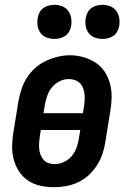

<svg xmlns="http://www.w3.org/2000/svg" viewBox="-20 -771 540 799"><path d="M205 8Q176 8 148 2Q120 -4 97 -19.5Q74 -35 59 -58Q44 -81 37 -108Q30 -135 30.5 -164Q31 -193 36 -222L57 -352Q62 -377 70 -401.5Q78 -426 92.5 -448.5Q107 -471 127.5 -489Q148 -507 172 -518Q196 -529 221 -535Q246 -541 271 -541Q300 -541 327.5 -533Q355 -525 378 -510Q401 -495 416 -472Q431 -449 438 -422Q445 -395 444.5 -366Q444 -337 439 -308L418 -178Q414 -153 405.5 -128.5Q397 -104 382.5 -81.5Q368 -59 348 -41Q328 -23 304 -12Q280 -1 254.5 3.5Q229 8 205 8ZM161 -300H325L329 -323Q331 -337 332 -350.5Q333 -364 332 -377Q331 -390 326.5 -402.5Q322 -415 313.5 -424Q305 -433 292.5 -437.5Q280 -442 266 -442Q247 -442 228.5 -433Q210 -424 197 -408.5Q184 -393 177.5 -374.5Q171 -356 167 -337ZM207 -88Q226 -88 245 -96.5Q264 -105 277.5 -120.5Q291 -136 298 -155Q305 -174 308 -193L314 -230H150L146 -207Q144 -193 143 -179.5Q142 -166 143 -153Q144 -140 148.5 -128Q153 -116 161 -106.5Q169 -97 181 -92.5Q193 -88 207 -88ZM406 -609Q389 -609 373.5 -615Q358 -621 348.5 -634Q339 -647 336.5 -663.5Q334 -680 337 -697Q339 -709 345 -720Q351 -731 361 -738Q371 -745 383 -748Q395 -751 406 -751Q423 -751 438.5 -745Q454 -739 463.5 -726Q473 -713 476 -696.5Q479 -680 476 -663Q474 -651 468 -640Q462 -629 452 -622Q442 -615 430 -612Q418 -609 406 -609ZM206 -609Q189 -609 173.5 -615Q158 -621 148.5 -634Q139 -647 136.5 -663.5Q134 -680 137 -697Q139 -709 145 -720Q151 -731 161 -738Q171 -745 183 -748Q195 -751 206 -751Q223 -751 238.5 -745Q254 -739 263.5 -726Q273 -713 276 -696.5Q279 -680 276 -663Q274 -651 268 -640Q262 -629 252 -622Q242 -615 230 -612Q218 -609 206 -609Z"/></svg>

Font: Iosevka Curly Slab Oblique
Style: Bold
Weight: 700
Italic angle: -9°
Monospace: yes
Designer: Belleve Invis
Foundry: Belleve Invis
Version: Version 11.1.0; ttfautohint (v1.8.3)